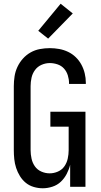

<svg xmlns="http://www.w3.org/2000/svg" viewBox="-20 -1001 540 1029"><path d="M209 8Q185 8 161 1Q137 -6 118.5 -21Q100 -36 87 -57Q74 -78 66.5 -101Q59 -124 56.5 -148Q54 -172 54 -196V-539Q54 -565 58 -591.5Q62 -618 73.5 -642.5Q85 -667 103 -687Q121 -707 144 -720Q167 -733 193.5 -738Q220 -743 247 -743Q272 -743 297 -738.5Q322 -734 345 -723Q368 -712 386 -694.5Q404 -677 416 -655Q428 -633 434 -608Q440 -583 440 -558V-551H350V-555Q350 -576 343.5 -597Q337 -618 323 -633.5Q309 -649 288.5 -656Q268 -663 247 -663Q224 -663 202.5 -653.5Q181 -644 167.5 -625.5Q154 -607 149 -584.5Q144 -562 144 -539V-196Q144 -174 149 -151Q154 -128 167 -109.5Q180 -91 201.5 -81.5Q223 -72 246 -72Q269 -72 290.5 -81.5Q312 -91 325 -109.5Q338 -128 343 -151Q348 -174 348 -196V-322H250V-402H438V0H356V-118Q350 -93 337.5 -69Q325 -45 306 -27Q287 -9 261 -0.5Q235 8 209 8ZM238 -794 185 -836 305 -981 370 -929Z"/></svg>

Font: Iosevka Term Curly Medium
Style: Regular
Weight: 500
Designer: Belleve Invis
Foundry: Belleve Invis
Version: Version 32.3.0